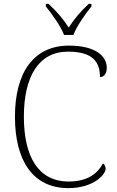

<svg xmlns="http://www.w3.org/2000/svg" viewBox="-20 -959 604 989"><path d="M310 -779H358C375 -824 420 -888 451 -926V-939H437C390 -895 364 -863 334 -817C304 -863 277 -895 230 -939H216V-926C247 -888 293 -824 310 -779ZM332 10C464 10 524 -62 524 -89C524 -102 519 -112 510 -117C484 -67 433 -24 334 -24C176 -24 103 -154 103 -358C103 -564 179 -693 330 -693C458 -693 495 -640 495 -562C516 -562 530 -580 530 -610C530 -668 475 -724 335 -724C153 -724 57 -585 57 -358C57 -132 149 10 332 10Z"/></svg>

Font: Noto Serif Ethiopic ExtraLight
Style: Regular
Weight: 200
Designer: Monotype Design Team
Foundry: Monotype Imaging Inc.
Version: Version 2.102